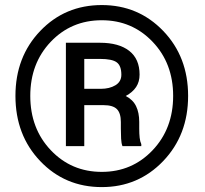

<svg xmlns="http://www.w3.org/2000/svg" viewBox="-20 -741 824 771"><path d="M42 -356Q42 -512.7 141.6 -616.7Q241.2 -720.7 388.7 -720.7Q535.6 -720.7 635.5 -616.7Q735.4 -512.7 735.4 -356Q735.4 -198.7 635.3 -94.2Q535.2 10.3 388.7 10.3Q241.2 10.3 141.6 -94Q42 -198.2 42 -356ZM101.6 -356Q101.6 -224.6 184.1 -137.7Q266.6 -50.8 388.7 -50.8Q510.3 -50.8 592.8 -137.7Q675.3 -224.6 675.3 -356Q675.3 -486.8 592.8 -573.2Q510.3 -659.7 388.7 -659.7Q266.1 -659.7 183.8 -573.2Q101.6 -486.8 101.6 -356ZM318.4 -318.8V-154.3H244.6V-569.3H381.8Q457 -569.3 498.8 -536.9Q540.5 -504.4 540.5 -441.4Q540.5 -412.6 526.6 -391.6Q512.7 -370.6 484.9 -355.5Q513.7 -340.8 526.4 -314.7Q539.1 -288.6 539.1 -251.5V-224.1Q539.1 -203.6 540.8 -188Q542.5 -172.4 547.4 -162.1V-154.3H471.7Q467.3 -165 466.3 -184.3Q465.3 -203.6 465.3 -224.6V-251Q465.3 -286.6 449.5 -302.7Q433.6 -318.8 395.5 -318.8ZM318.4 -384.3H384.3Q419.9 -384.3 443.6 -398.7Q467.3 -413.1 467.3 -440.9Q467.3 -477.1 448.7 -490.7Q430.2 -504.4 381.8 -504.4H318.4Z"/></svg>

Font: Roboto Web
Style: Bold
Weight: 700
Designer: Google
Version: Version 1.200310; 2013